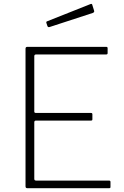

<svg xmlns="http://www.w3.org/2000/svg" viewBox="-20 -988 652 1008"><path d="M114 -732Q114 -742 123 -742H538Q545 -742 545 -735V-709Q545 -702 537 -702H169Q160 -702 160 -693V-402Q160 -395 169 -395H458Q465 -395 465 -388V-362Q465 -358 463.5 -356.5Q462 -355 457 -355H169Q160 -355 160 -346V-49Q160 -40 169 -40H552Q560 -40 560 -33V-7Q560 -3 558.5 -1.5Q557 0 553 0H123Q114 0 114 -10V-732ZM464 -964 474 -932Q477 -924 467 -920L240 -846Q236 -845 233.5 -846Q231 -847 229 -851L224 -866Q221 -874 227 -876L456 -967Q462 -969 464 -964Z"/></svg>

Font: Libre Franklin Thin Thin
Style: Regular
Weight: 250
Version: Version 3.000